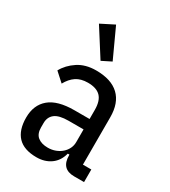

<svg xmlns="http://www.w3.org/2000/svg" viewBox="-194 -882 877 990"><g transform="rotate(30 244.5 -387.0)"><path d="M403 0Q326 0 326 -81V-85H316Q304 -38 269 -13Q234 12 185 12Q110 12 73.5 -26.5Q37 -65 37 -139Q37 -214 85.5 -255Q134 -296 234 -296H324V-350Q324 -404 299.5 -429Q275 -454 224 -454Q182 -454 154.5 -435.5Q127 -417 108 -382L55 -430Q78 -472 122 -501Q166 -530 229 -530Q319 -530 365.5 -486Q412 -442 412 -357V-75H462V0ZM211 -60Q235 -60 256 -68Q277 -76 292 -89.5Q307 -103 315.5 -120.5Q324 -138 324 -158V-234H235Q179 -234 154 -214.5Q129 -195 129 -159V-133Q129 -95 151 -77.5Q173 -60 211 -60ZM120 -746 199 -786 279 -612 223 -584Z"/></g></svg>

Font: IBM Plex Sans Condensed Text
Style: Regular
Weight: 450
Width: 3
Designer: Mike Abbink, Paul van der Laan, Pieter van Rosmalen
Foundry: Bold Monday
Version: Version 1.1